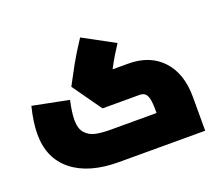

<svg xmlns="http://www.w3.org/2000/svg" viewBox="-122 -911 1241 1085"><g transform="rotate(-20 499.0 -368.5)"><path d="M938 -203V0H420Q240 0 140 -80Q40 -160 40 -305Q40 -376 63 -468L280 -425Q264 -354 264 -309Q264 -257 287.5 -230.5Q311 -204 347.5 -196Q384 -188 438 -188H714V-203Q714 -250 708 -274.5Q702 -299 690 -308Q678 -317 658 -317H436L312 -492L375 -609Q404 -661 454 -737L642 -635Q601 -573 572 -518L565 -505H658Q789 -505 863.5 -424.5Q938 -344 938 -203Z"/></g></svg>

Font: Cairo Black
Style: Regular
Weight: 900
Designer: Mohamed Gaber, Accademia di Belle Arti di Urbino and others
Foundry: Kief Type Foundry, Accademia di Belle Arti di Urbino and others
Version: Version 3.011